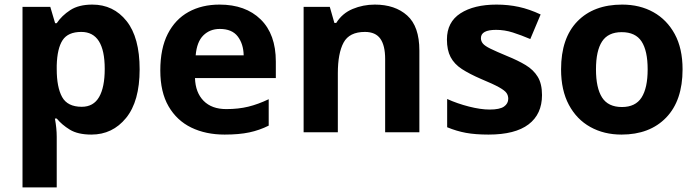

<svg xmlns="http://www.w3.org/2000/svg" viewBox="-20 -576 3037 836"><path d="M382 -556Q474 -556 531 -484.5Q588 -413 588 -274Q588 -135 529 -62.5Q470 10 378 10Q319 10 284 -11.5Q249 -33 227 -60H219Q227 -18 227 20V240H78V-546H199L220 -475H227Q249 -508 286 -532Q323 -556 382 -556ZM334 -437Q276 -437 252.5 -401Q229 -365 227 -291V-275Q227 -196 250.5 -153.5Q274 -111 336 -111Q387 -111 411.5 -153.5Q436 -196 436 -276Q436 -437 334 -437Z M936 -556Q1049 -556 1115 -491.5Q1181 -427 1181 -308V-236H829Q831 -173 866.5 -137Q902 -101 965 -101Q1018 -101 1061 -111.5Q1104 -122 1150 -144V-29Q1110 -9 1065.5 0.5Q1021 10 958 10Q876 10 813 -20.5Q750 -51 714 -113Q678 -175 678 -269Q678 -365 710.5 -428.5Q743 -492 801 -524Q859 -556 936 -556ZM937 -450Q894 -450 865.5 -422Q837 -394 832 -335H1041Q1040 -385 1015 -417.5Q990 -450 937 -450Z M1612 -556Q1700 -556 1753 -508.5Q1806 -461 1806 -356V0H1657V-319Q1657 -378 1636 -407.5Q1615 -437 1569 -437Q1501 -437 1476 -390.5Q1451 -344 1451 -257V0H1302V-546H1416L1436 -476H1444Q1470 -518 1515.5 -537Q1561 -556 1612 -556Z M2340 -162Q2340 -79 2281.5 -34.5Q2223 10 2107 10Q2050 10 2009 2.5Q1968 -5 1927 -22V-145Q1971 -125 2022 -112Q2073 -99 2112 -99Q2156 -99 2174.5 -112Q2193 -125 2193 -146Q2193 -160 2185.5 -171Q2178 -182 2153 -196Q2128 -210 2075 -232Q2024 -254 1991 -275.5Q1958 -297 1942 -327.5Q1926 -358 1926 -404Q1926 -480 1985 -518Q2044 -556 2142 -556Q2193 -556 2239 -546Q2285 -536 2334 -513L2289 -406Q2249 -423 2213 -434.5Q2177 -446 2140 -446Q2074 -446 2074 -410Q2074 -397 2082.5 -386.5Q2091 -376 2115.5 -364Q2140 -352 2188 -332Q2235 -313 2269 -292.5Q2303 -272 2321.5 -241.5Q2340 -211 2340 -162Z M2952 -274Q2952 -138 2880.5 -64Q2809 10 2686 10Q2610 10 2550.5 -23Q2491 -56 2457 -119.5Q2423 -183 2423 -274Q2423 -410 2494 -483Q2565 -556 2689 -556Q2766 -556 2825 -523Q2884 -490 2918 -427.5Q2952 -365 2952 -274ZM2575 -274Q2575 -193 2601.5 -151.5Q2628 -110 2688 -110Q2747 -110 2773.5 -151.5Q2800 -193 2800 -274Q2800 -355 2773.5 -395.5Q2747 -436 2687 -436Q2628 -436 2601.5 -395.5Q2575 -355 2575 -274Z"/></svg>

Font: Noto Sans IKEA
Style: Bold
Weight: 600
Designer: Monotype Design Team
Foundry: Monotype Imaging Inc.
Version: Version 2.001